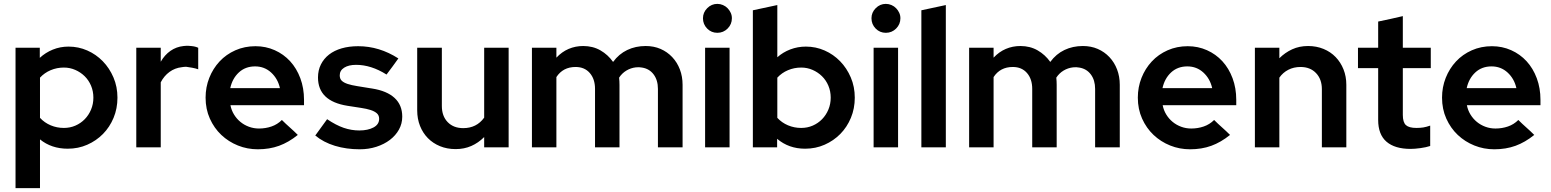

<svg xmlns="http://www.w3.org/2000/svg" viewBox="-20 -759 7991 989"><path d="M60 210V-513H185V-461Q214 -488 252 -503.5Q290 -519 333 -519Q384 -519 429.5 -499Q475 -479 509.5 -443.5Q544 -408 564.5 -360Q585 -312 585 -256Q585 -200 565 -152Q545 -104 510.5 -69Q476 -34 429.5 -13.5Q383 7 329 7Q245 7 186 -41V210ZM309 -411Q273 -411 241 -397.5Q209 -384 186 -359V-152Q209 -127 241 -113.5Q273 -100 309 -100Q341 -100 368.5 -112Q396 -124 416.5 -145Q437 -166 449 -194.5Q461 -223 461 -256Q461 -289 449 -317.5Q437 -346 416 -366.5Q395 -387 367.5 -399Q340 -411 309 -411Z M682 0V-513H808V-441Q828 -476 858 -497Q888 -518 926 -522Q933 -523 939 -523Q945 -523 951 -523Q968 -522 979 -520Q990 -518 1001 -513V-402Q987 -407 970.5 -410Q954 -413 939 -415Q934 -415 928 -414.5Q922 -414 917 -413Q881 -409 853 -388.5Q825 -368 808 -335V0Z M1514 -64Q1467 -26 1417.5 -8Q1368 10 1308 10Q1254 10 1205.5 -9.5Q1157 -29 1120 -64Q1083 -99 1061 -148Q1039 -197 1039 -256Q1039 -310 1058 -358Q1077 -406 1111 -442.5Q1145 -479 1192.5 -500Q1240 -521 1296 -521Q1349 -521 1395 -500.5Q1441 -480 1474.5 -443.5Q1508 -407 1527 -356Q1546 -305 1546 -245V-217H1167Q1172 -191 1185.5 -169Q1199 -147 1218.5 -131Q1238 -115 1262.5 -106Q1287 -97 1314 -97Q1348 -97 1378.5 -107.5Q1409 -118 1432 -141Q1452 -121 1473 -102.5Q1494 -84 1514 -64ZM1294 -417Q1244 -417 1210.5 -386Q1177 -355 1166 -305H1422Q1411 -354 1376.5 -385.5Q1342 -417 1294 -417Z M1604 -61Q1619 -82 1634.5 -103Q1650 -124 1665 -145Q1711 -114 1750.5 -100.5Q1790 -87 1831 -87Q1875 -87 1904 -102.5Q1933 -118 1933 -147Q1933 -165 1921 -175.5Q1909 -186 1888.5 -192.5Q1868 -199 1841 -203Q1814 -207 1783 -212L1770 -214Q1618 -238 1618 -360Q1618 -397 1633 -427Q1648 -457 1675 -478Q1702 -499 1740 -510Q1778 -521 1825 -521Q1934 -521 2032 -458Q2017 -437 2002 -416.5Q1987 -396 1971 -375Q1892 -425 1814 -425Q1776 -425 1753 -410.5Q1730 -396 1730 -371Q1730 -353 1740.5 -343Q1751 -333 1771 -326.5Q1791 -320 1819.5 -315.5Q1848 -311 1884 -305L1897 -303Q1973 -291 2012.5 -254.5Q2052 -218 2052 -158Q2052 -122 2035 -91.5Q2018 -61 1988.5 -38.5Q1959 -16 1919 -3Q1879 10 1833 10Q1764 10 1705 -8Q1646 -26 1604 -61Z M2256 -513V-213Q2256 -161 2286 -130Q2316 -99 2366 -99Q2435 -99 2474 -153V-513H2600V0H2474V-53Q2444 -23 2407.5 -7Q2371 9 2327 9Q2283 9 2246.5 -6Q2210 -21 2184 -47.5Q2158 -74 2143.5 -110.5Q2129 -147 2129 -191V-513Z M2720 0V-513H2846V-462Q2874 -492 2909 -507Q2944 -522 2984 -522Q3034 -522 3073 -499.5Q3112 -477 3138 -440Q3168 -481 3211 -501.5Q3254 -522 3306 -522Q3348 -522 3382.5 -507Q3417 -492 3442.5 -465Q3468 -438 3482 -401.5Q3496 -365 3496 -322V0H3369V-301Q3369 -346 3347 -375.5Q3325 -405 3287 -411Q3272 -414 3255 -412Q3229 -409 3206.5 -395.5Q3184 -382 3169 -359Q3170 -350 3170.5 -340.5Q3171 -331 3171 -322V0H3045V-301Q3045 -352 3018 -383Q2991 -414 2945 -414Q2880 -414 2846 -362V0Z M3675 -590Q3644 -590 3622.5 -612Q3601 -634 3601 -665Q3601 -695 3623 -717Q3645 -739 3675 -739Q3690 -739 3704 -733Q3718 -727 3728 -716.5Q3738 -706 3744 -693Q3750 -680 3750 -665Q3750 -634 3728 -612Q3706 -590 3675 -590ZM3738 -513V0H3612V-513Z M4383 -256Q4383 -200 4363 -152Q4343 -104 4308.5 -69Q4274 -34 4227.5 -13.5Q4181 7 4127 7Q4043 7 3983 -44V0H3858V-706L3984 -733V-464Q4013 -490 4051 -504.5Q4089 -519 4131 -519Q4182 -519 4227.5 -499Q4273 -479 4307.5 -443.5Q4342 -408 4362.5 -360Q4383 -312 4383 -256ZM4107 -411Q4071 -411 4039 -397.5Q4007 -384 3984 -359V-152Q4007 -127 4039 -113.5Q4071 -100 4107 -100Q4139 -100 4166.5 -112Q4194 -124 4214.5 -145Q4235 -166 4247 -194.5Q4259 -223 4259 -256Q4259 -289 4247 -317.5Q4235 -346 4214 -366.5Q4193 -387 4165.5 -399Q4138 -411 4107 -411Z M4543 -590Q4512 -590 4490.5 -612Q4469 -634 4469 -665Q4469 -695 4491 -717Q4513 -739 4543 -739Q4558 -739 4572 -733Q4586 -727 4596 -716.5Q4606 -706 4612 -693Q4618 -680 4618 -665Q4618 -634 4596 -612Q4574 -590 4543 -590ZM4606 -513V0H4480V-513Z M4852 -733V0H4726V-706Z M4972 0V-513H5098V-462Q5126 -492 5161 -507Q5196 -522 5236 -522Q5286 -522 5325 -499.5Q5364 -477 5390 -440Q5420 -481 5463 -501.5Q5506 -522 5558 -522Q5600 -522 5634.5 -507Q5669 -492 5694.5 -465Q5720 -438 5734 -401.5Q5748 -365 5748 -322V0H5621V-301Q5621 -346 5599 -375.5Q5577 -405 5539 -411Q5524 -414 5507 -412Q5481 -409 5458.5 -395.5Q5436 -382 5421 -359Q5422 -350 5422.5 -340.5Q5423 -331 5423 -322V0H5297V-301Q5297 -352 5270 -383Q5243 -414 5197 -414Q5132 -414 5098 -362V0Z M6316 -64Q6269 -26 6219.5 -8Q6170 10 6110 10Q6056 10 6007.5 -9.5Q5959 -29 5922 -64Q5885 -99 5863 -148Q5841 -197 5841 -256Q5841 -310 5860 -358Q5879 -406 5913 -442.5Q5947 -479 5994.5 -500Q6042 -521 6098 -521Q6151 -521 6197 -500.5Q6243 -480 6276.5 -443.5Q6310 -407 6329 -356Q6348 -305 6348 -245V-217H5969Q5974 -191 5987.5 -169Q6001 -147 6020.5 -131Q6040 -115 6064.5 -106Q6089 -97 6116 -97Q6150 -97 6180.5 -107.5Q6211 -118 6234 -141Q6254 -121 6275 -102.5Q6296 -84 6316 -64ZM6096 -417Q6046 -417 6012.5 -386Q5979 -355 5968 -305H6224Q6213 -354 6178.5 -385.5Q6144 -417 6096 -417Z M6444 0V-513H6570V-459Q6599 -488 6636 -505Q6673 -522 6718 -522Q6761 -522 6797.5 -507Q6834 -492 6860 -465Q6886 -438 6900.5 -401.5Q6915 -365 6915 -322V0H6789V-300Q6789 -351 6759 -382.5Q6729 -414 6679 -414Q6644 -414 6616 -399.5Q6588 -385 6570 -359V0Z M7079 -141V-408H6975V-513H7079V-648Q7111 -655 7142.5 -661.5Q7174 -668 7206 -676V-513H7350V-408H7206V-167Q7206 -129 7222 -114.5Q7238 -100 7276 -100Q7296 -100 7311.5 -102.5Q7327 -105 7347 -112V-7Q7326 0 7296.5 4Q7267 8 7246 8Q7165 8 7122 -29Q7079 -66 7079 -141Z M7883 -64Q7836 -26 7786.5 -8Q7737 10 7677 10Q7623 10 7574.5 -9.5Q7526 -29 7489 -64Q7452 -99 7430 -148Q7408 -197 7408 -256Q7408 -310 7427 -358Q7446 -406 7480 -442.5Q7514 -479 7561.5 -500Q7609 -521 7665 -521Q7718 -521 7764 -500.5Q7810 -480 7843.5 -443.5Q7877 -407 7896 -356Q7915 -305 7915 -245V-217H7536Q7541 -191 7554.5 -169Q7568 -147 7587.5 -131Q7607 -115 7631.5 -106Q7656 -97 7683 -97Q7717 -97 7747.5 -107.5Q7778 -118 7801 -141Q7821 -121 7842 -102.5Q7863 -84 7883 -64ZM7663 -417Q7613 -417 7579.5 -386Q7546 -355 7535 -305H7791Q7780 -354 7745.5 -385.5Q7711 -417 7663 -417Z"/></svg>

Font: Rosa Sans SemiBold
Style: Regular
Weight: 600
Designer: Pentagram / MCKL
Foundry: Pentagram / MCKL
Version: Version 1.005;September 16, 2019;FontCreator 11.5.0.2425 64-